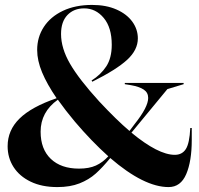

<svg xmlns="http://www.w3.org/2000/svg" viewBox="-20 -747 807 780"><path d="M428 -105Q396 -66 368.5 -41.5Q341 -17 303 -2Q265 13 213 13Q150 13 104.5 -9Q59 -31 35 -68.5Q11 -106 11 -153Q11 -218 59.5 -265.5Q108 -313 210 -348Q171 -405 151 -453Q131 -501 131 -544Q131 -596 158 -637.5Q185 -679 235.5 -703Q286 -727 354 -727Q411 -727 453 -708.5Q495 -690 517.5 -659Q540 -628 540 -591Q540 -544 496.5 -504Q453 -464 355 -415L352 -420Q389 -443 411.5 -477Q434 -511 434 -565Q434 -635 401.5 -674Q369 -713 322 -713Q280 -713 254 -686Q228 -659 228 -609Q228 -551 264.5 -488Q301 -425 383 -335Q454 -259 506 -215L527 -243Q582 -312 582 -349Q582 -371 564 -383Q546 -395 512 -401L487 -405V-410H726V-405L660 -385L514 -208Q623 -118 690 -118Q720 -118 735 -141.5Q750 -165 753 -227H759V-178Q759 -92 736.5 -39.5Q714 13 665 13Q565 13 428 -105ZM301 -62Q342 -62 369.5 -74.5Q397 -87 420 -112Q351 -174 284 -253Q247 -297 215 -342Q145 -292 145 -212Q145 -141 186.5 -101.5Q228 -62 301 -62Z"/></svg>

Font: Nyght Serif Medium
Style: Regular
Weight: 500
Designer: Maksym Kobuzan
Version: Version 0.410